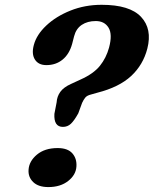

<svg xmlns="http://www.w3.org/2000/svg" viewBox="-20 -750 625 780"><path d="M210 -334Q211.5 -358 225 -376.8Q238.5 -395.5 268.5 -409L307.5 -427Q360 -450.5 385.8 -482.5Q411.5 -514.5 423 -556.5Q437.5 -610.5 421 -637.5Q404.5 -664.5 369 -664.5Q335.5 -664.5 312.2 -649Q289 -633.5 281 -602.5L273 -571.5Q261.5 -530 234.2 -507.8Q207 -485.5 168.5 -485.5Q136 -485.5 121.8 -508.2Q107.5 -531 117.5 -567.5Q128.5 -609 168 -646.2Q207.5 -683.5 266.2 -707Q325 -730.5 393 -730.5Q507 -730.5 553 -681.5Q599 -632.5 578.5 -552.5Q561.5 -486.5 512.8 -441.2Q464 -396 376 -373.5L349.5 -366Q333 -362 326 -353Q319 -344 313.5 -332L298 -289.5Q281.5 -260 268 -247.2Q254.5 -234.5 235.5 -234.5Q198 -234.5 201 -287.5ZM176.5 10Q136 10 115 -10.2Q94 -30.5 96 -60Q98 -95 130 -121.8Q162 -148.5 214 -148.5Q255 -148.5 273.8 -127.2Q292.5 -106 290.5 -74Q288.5 -39.5 257 -14.8Q225.5 10 176.5 10Z"/></svg>

Font: Fraunces 9pt S100 SemiBold
Style: Italic
Weight: 600
Italic angle: -16°
Version: Version 1.000; ttfautohint (v1.8.3)